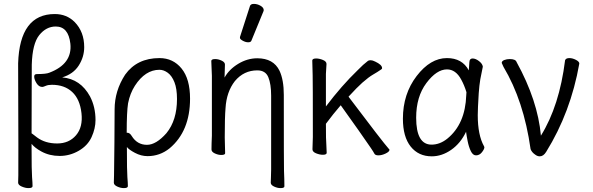

<svg xmlns="http://www.w3.org/2000/svg" viewBox="-20 -784 3040 985"><path d="M126 181Q110 181 91.5 173Q73 165 73 153Q73 141 74 115Q75 89 73 -459Q81 -712 261 -712Q322 -712 363 -671Q412 -621 412 -542Q412 -492 384 -448Q356 -404 299 -387Q393 -379 442 -289Q470 -235 470 -168Q470 -125 450 -81Q430 -37 384 -10.5Q338 16 286 16Q234 16 192 -7Q159 -25 142 -46V-30Q142 96 144.5 125Q147 154 147 171Q147 181 126 181ZM170 -79Q212 -48 273 -48Q334 -48 370 -90Q406 -132 398 -203.5Q390 -275 350.5 -312Q311 -349 246 -349Q227 -349 214.5 -343.5Q202 -338 197 -338Q180 -338 168.5 -355.5Q157 -373 155.5 -388.5Q154 -404 169 -404Q217 -404 233 -411Q352 -456 341 -560Q331 -648 266 -648Q217 -648 181.5 -604Q146 -560 143 -452L142 -100Q145 -98 148 -96Q154 -91 170 -79Z M615 181Q599 181 581.5 173Q564 165 564 153Q564 141 565 115Q566 89 567 -53.5Q568 -196 568 -223Q568 -318 622 -401Q683 -486 798 -486Q868 -486 911.5 -432.5Q955 -379 955 -278Q955 -111 850 -23Q800 17 737 17Q704 17 672 0Q640 -17 631 -30Q631 96 633.5 125Q636 154 636 171Q636 181 615 181ZM734 -41Q781 -41 834 -101Q888 -167 888 -276Q888 -329 875 -362Q862 -395 841 -410.5Q820 -426 798 -426Q725 -426 672 -344Q647 -305 637 -254Q630 -210 630 -103H633Q646 -103 656 -86Q684 -41 734 -41Z M1419 181Q1403 181 1386 173Q1369 165 1369 153Q1370 145 1370 125.5Q1370 106 1371 86V-293Q1371 -353 1356.5 -388Q1342 -423 1300 -423Q1231 -423 1185 -368Q1142 -313 1137 -229Q1133 -184 1133 -79Q1133 -56 1135 2Q1135 11 1115 11Q1099 11 1082 3Q1065 -5 1065 -17Q1065 -44 1067 -88V-395Q1064 -458 1064 -471Q1064 -481 1084 -481Q1100 -481 1117 -473Q1134 -465 1134 -453L1132 -386Q1155 -428 1202 -456.5Q1249 -485 1300 -485Q1383 -485 1414 -421Q1436 -374 1436 -297Q1436 71 1437 92Q1439 137 1439 172Q1439 181 1419 181ZM1270 -576Q1267 -567 1253.5 -567Q1240 -567 1225.5 -575Q1211 -583 1211 -589.5Q1211 -596 1212 -597L1262 -752Q1265 -764 1282.5 -764Q1300 -764 1316.5 -754.5Q1333 -745 1333 -732Q1333 -729 1332 -727Z M1921 13Q1905 13 1900.5 4Q1896 -5 1883 -24L1865 -50Q1841 -86 1728 -244Q1689 -199 1652 -149Q1652 -60 1654 -46Q1656 -17 1656 0Q1656 10 1636 10Q1620 10 1601.5 2.5Q1583 -5 1583 -18L1585 -81Q1585 -378 1584 -398Q1582 -454 1582 -474Q1583 -484 1602 -484Q1618 -484 1636.5 -476.5Q1655 -469 1655 -456Q1655 -446 1652 -405Q1652 -309 1652 -238Q1733 -345 1815 -424Q1844 -454 1868 -472Q1873 -475 1882 -475Q1891 -475 1905 -468Q1939 -452 1940 -436Q1941 -431 1936 -428Q1916 -414 1894 -401.5Q1872 -389 1839 -360Q1813 -337 1768 -288Q1943 -56 1975 -20Q1978 -19 1978 -15Q1978 -6 1958.5 3.5Q1939 13 1921 13Z M2195 18Q2127 18 2087 -32Q2047 -82 2047 -175Q2047 -302 2117.5 -394Q2188 -486 2273 -486Q2351 -486 2385 -423Q2387 -445 2388 -466Q2389 -484 2404.5 -484Q2420 -484 2437.5 -470.5Q2455 -457 2457 -442Q2452 -420 2444 -377Q2439 -347 2436 -306Q2431 -225 2431 -193Q2431 -91 2463 -34L2465 -29Q2465 -19 2452.5 -3Q2440 13 2422 13Q2406 13 2395.5 -8.5Q2385 -30 2379 -60.5Q2373 -91 2371 -108Q2343 -49 2295 -15.5Q2247 18 2195 18ZM2194 -42Q2236 -42 2274 -72Q2367 -147 2372 -296Q2372 -304 2373 -311Q2362 -347 2346 -376Q2318 -428 2273 -428Q2220 -428 2167.5 -358Q2115 -288 2115 -180Q2115 -42 2194 -42Z M2749 18Q2738 18 2728 11Q2708 -2 2702 -19Q2667 -267 2563 -441L2554 -461Q2554 -471 2567 -476Q2580 -481 2595 -481Q2625 -481 2630 -466Q2739 -268 2755 -88Q2850 -241 2879 -475Q2883 -486 2901 -486Q2917 -486 2934.5 -477Q2952 -468 2952 -458Q2908 -208 2782 -5Q2768 18 2749 18Z"/></svg>

Font: LXGW WenKai Mono TC
Style: Regular
Weight: 400
Designer: LXGW / Fontworks Inc.
Foundry: LXGW / Fontworks Inc.
Version: Version 1.330